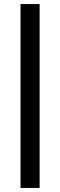

<svg xmlns="http://www.w3.org/2000/svg" viewBox="-20 -795 296 945"><path d="M81 130V-775H175V130Z"/></svg>

Font: Raleway-v4020 SemiBold
Style: Regular
Weight: 600
Designer: Matt McInerney, Pablo Impallari, Rodrigo Fuenzalida
Foundry: Matt McInerney, Pablo Impallari, Rodrigo Fuenzalida
Version: Version 4.020;PS 004.020;hotconv 1.0.88;makeotf.lib2.5.64775